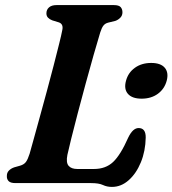

<svg xmlns="http://www.w3.org/2000/svg" viewBox="-20 -720 678 755"><path d="M338.5 0H41Q21 0 13.5 -8.2Q6 -16.5 7 -29Q7 -41 15 -49.2Q23 -57.5 36 -62L59 -68.5Q74.5 -73 82 -83.2Q89.5 -93.5 96.5 -115.5Q102.5 -137 113.2 -175.5Q124 -214 137.2 -262.5Q150.5 -311 164.5 -362.5Q178.5 -414 190.8 -461.8Q203 -509.5 212.2 -546.2Q221.5 -583 225 -602Q230 -625.5 211.5 -632L185.5 -640Q175 -644 168.8 -650.5Q162.5 -657 162.5 -667.5Q162.5 -682 172.8 -691Q183 -700 202.5 -700H427.5Q447.5 -700 454.5 -692Q461.5 -684 461.5 -671.5Q461.5 -659 453.2 -650.5Q445 -642 434 -638L405.5 -631Q393.5 -628 386.8 -619.5Q380 -611 374 -592Q363.5 -557 348.2 -504Q333 -451 316.8 -391Q300.5 -331 285.5 -274Q270.5 -217 259.8 -173.5Q249 -130 245 -111Q239 -80.5 249.8 -68Q260.5 -55.5 284 -55.5H349.5Q395.5 -55.5 424.8 -83Q454 -110.5 484.5 -179.5Q502.5 -216.5 525 -216.5Q553.5 -216.5 553 -179Q552 -126 534 -82Q516 -38 486.2 -11.5Q456.5 15 420 15Q400.5 15 384.8 7.5Q369 0 338.5 0ZM537 -332Q499.5 -332 483 -351Q466.5 -370 475.5 -402.5Q484 -434.5 510.5 -453.5Q537 -472.5 574.5 -472.5Q612 -472.5 628 -453.5Q644 -434.5 635.5 -402.5Q627 -370.5 600.8 -351.2Q574.5 -332 537 -332Z"/></svg>

Font: Fraunces 9pt Soft SemiBold
Style: Italic
Weight: 600
Italic angle: -16°
Version: Version 1.000;[b76b70a41]